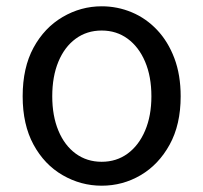

<svg xmlns="http://www.w3.org/2000/svg" viewBox="-20 -577 646 610"><path d="M303 13Q237 13 179 -20.5Q121 -54 86.5 -117.5Q52 -181 52 -271Q52 -362 86.5 -425.5Q121 -489 179 -523Q237 -557 303 -557Q353 -557 398.5 -538Q444 -519 479 -482Q514 -445 534 -392Q554 -339 554 -271Q554 -181 519 -117.5Q484 -54 427 -20.5Q370 13 303 13ZM303 -63Q350 -63 385.5 -89Q421 -115 441 -162Q461 -209 461 -271Q461 -334 441 -381Q421 -428 385.5 -454Q350 -480 303 -480Q256 -480 220.5 -454Q185 -428 165.5 -381Q146 -334 146 -271Q146 -209 165.5 -162Q185 -115 220.5 -89Q256 -63 303 -63Z"/></svg>

Font: Noto Sans SC Thin
Style: Regular
Weight: 400
Version: Version 2.004-H2;hotconv 1.0.118;makeotfexe 2.5.65603